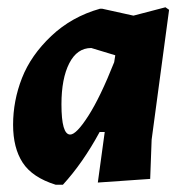

<svg xmlns="http://www.w3.org/2000/svg" viewBox="-20 -498 511 528"><path d="M255 -474H261L347 -455L435 -478L445 -471L397 -114L393 -6L249 4L268 -135H254Q208 -50 153 10H133Q69 -10 42.5 -50.5Q16 -91 16 -155Q16 -221 40.5 -283.5Q65 -346 121 -399Q177 -452 255 -474ZM149 -211Q149 -128 173 -128Q190 -128 223 -179.5Q256 -231 294 -327L297 -346L231 -366Q192 -366 170.5 -324Q149 -282 149 -211Z"/></svg>

Font: Alegreya Sans SC ExtraBold
Style: Italic
Weight: 800
Italic angle: -7°
Designer: Juan Pablo del Peral
Foundry: Huerta Tipografica
Version: Version 2.007